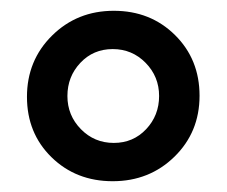

<svg xmlns="http://www.w3.org/2000/svg" viewBox="-20 -699 420 356"><path d="M129 -582.5Q105 -557 105 -521Q105 -485 130 -459.5Q155 -434 191 -434Q227 -434 251 -459.5Q275 -485 275 -521Q275 -557 250 -582.5Q225 -608 189 -608Q153 -608 129 -582.5ZM191 -679Q259 -679 304.5 -634Q350 -589 350 -521.5Q350 -454 303.5 -408.5Q257 -363 189 -363Q121 -363 75.5 -407.5Q30 -452 30 -519.5Q30 -587 76.5 -633Q123 -679 191 -679Z"/></svg>

Font: Hind Guntur Medium
Style: Regular
Weight: 500
Designer: Manushi Parikh, Hitesh Malaviya
Foundry: Indian Type Foundry
Version: Version 1.000;PS 1.0;hotconv 1.0.86;makeotf.lib2.5.63406; tt